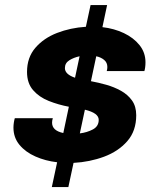

<svg xmlns="http://www.w3.org/2000/svg" viewBox="-20 -758 610 778"><path d="M347 -737.5H414L395 -648Q442.5 -642.5 482 -623.8Q521.5 -605 545.5 -575Q569.5 -545 569.5 -505.5Q569.5 -494.5 568.2 -485.2Q567 -476 565 -470H412.5Q415 -478 415 -486.5Q415 -504.5 402 -515.2Q389 -526 370 -530L348.5 -429Q378.5 -423.5 410.5 -414.5Q442.5 -405.5 470 -390.2Q497.5 -375 514.8 -351Q532 -327 532 -291Q532 -227.5 495.8 -186Q459.5 -144.5 401.5 -123Q343.5 -101.5 278 -98L257 0H190L211.5 -100.5Q164 -106 123.8 -123.8Q83.5 -141.5 59 -171Q34.5 -200.5 34.5 -241Q34.5 -251 36.2 -262Q38 -273 40 -279H194Q191 -269.5 191 -261Q191 -228.5 236.5 -219L259 -325.5Q216.5 -333.5 177.5 -349Q138.5 -364.5 114 -392.8Q89.5 -421 89.5 -466.5Q89.5 -525 123.2 -564.2Q157 -603.5 211.2 -624.5Q265.5 -645.5 328 -649.5ZM243 -482Q243 -457 284 -443L302.5 -530Q279 -525 261 -513.8Q243 -502.5 243 -482ZM380 -272.5Q380 -300 324 -313.5L303.5 -217.5Q332.5 -221 356.2 -233.5Q380 -246 380 -272.5Z"/></svg>

Font: Epilogue
Style: Bold Italic
Weight: 700
Italic angle: -12°
Designer: Tyler Finck
Foundry: Etcetera Type Co
Version: Version 2.111; ttfautohint (v1.8.3)